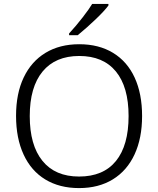

<svg xmlns="http://www.w3.org/2000/svg" viewBox="-20 -951 809 981"><path d="M333 -780Q369 -819 403 -863Q437 -907 451 -931H534V-923Q516 -898 471.5 -855Q427 -812 377 -771H333ZM62 -359Q62 -473 101 -555Q140 -637 212.5 -681Q285 -725 385 -725Q485 -725 557.5 -681Q630 -637 668 -554.5Q706 -472 706 -358Q706 -245 667.5 -162Q629 -79 556.5 -34.5Q484 10 384 10Q284 10 211.5 -34Q139 -78 100.5 -161.5Q62 -245 62 -359ZM637 -358Q637 -507 572 -586Q507 -665 385 -665Q263 -665 197.5 -585.5Q132 -506 132 -358Q132 -209 197 -129Q262 -49 384 -49Q508 -49 572.5 -128.5Q637 -208 637 -358Z"/></svg>

Font: OpenSansMMV
Style: Light
Weight: 300
Foundry: Ascender Corporation
Version: Version 4.001